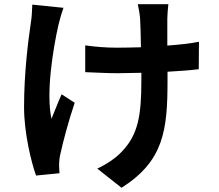

<svg xmlns="http://www.w3.org/2000/svg" viewBox="-20 -815 1040 910"><path d="M281 -778 133 -793C132 -768 131 -734 126 -706C114 -625 94 -471 94 -307C94 -183 129 -43 151 17L262 6C261 -8 260 -25 260 -35C260 -47 262 -69 266 -84C278 -141 305 -242 334 -328L272 -368C255 -331 237 -282 224 -252C197 -376 232 -586 257 -697C262 -718 272 -754 281 -778ZM384 -600V-473C433 -471 495 -468 538 -468L650 -470V-434C650 -265 634 -176 557 -96C529 -65 479 -33 441 -16L556 75C756 -52 774 -197 774 -433V-475C830 -478 882 -482 922 -487L923 -617C882 -609 829 -603 773 -599V-727C774 -749 775 -773 778 -795H633C637 -779 642 -751 644 -726C646 -699 647 -647 648 -591C610 -590 571 -589 535 -589C482 -589 433 -593 384 -600Z"/></svg>

Font: Noto Sans JP
Style: Bold
Weight: 700
Designer: Ryoko NISHIZUKA 西塚涼子 (kana, bopomofo & ideographs); Paul D. Hunt (Latin, Greek & Cyrillic); Sandoll Communications 산돌커뮤니
Foundry: Adobe
Version: Version 2.004;hotconv 1.0.118;makeotfexe 2.5.65603